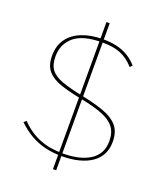

<svg xmlns="http://www.w3.org/2000/svg" viewBox="-162 -918 938 1114"><g transform="rotate(20 306.5 -361.0)"><path d="M300 -1 320 0V93H300ZM300 -5V-706L320 -708V-4ZM300 -815H320V-704L300 -702ZM516 -616Q495 -639 473.5 -654.5Q452 -670 428.5 -679Q405 -688 378.5 -692Q352 -696 320 -696Q199 -696 144.5 -649.5Q90 -603 90 -526Q90 -475 113 -445.5Q136 -416 185.5 -398.5Q235 -381 314 -365Q393 -349 451 -328.5Q509 -308 540.5 -272.5Q572 -237 572 -174Q572 -131 555 -97.5Q538 -64 505.5 -41.5Q473 -19 426.5 -7Q380 5 322 5Q265 5 216.5 -7Q168 -19 126 -43.5Q84 -68 46 -105L61 -118Q88 -90 117 -70Q146 -50 178.5 -37Q211 -24 247 -18Q283 -12 323 -12Q429 -12 490.5 -52Q552 -92 552 -171Q552 -224 527 -256.5Q502 -289 449.5 -309.5Q397 -330 315 -346Q237 -361 182 -379.5Q127 -398 98.5 -431.5Q70 -465 70 -524Q70 -586 100.5 -628.5Q131 -671 187 -693Q243 -715 318 -715Q363 -715 400.5 -706.5Q438 -698 469.5 -679.5Q501 -661 529 -630Z"/></g></svg>

Font: Raleway Thin
Style: Regular
Weight: 100
Designer: Matt McInerney, Pablo Impallari, Rodrigo Fuenzalida
Foundry: Matt McInerney, Pablo Impallari, Rodrigo Fuenzalida
Version: Version 4.026